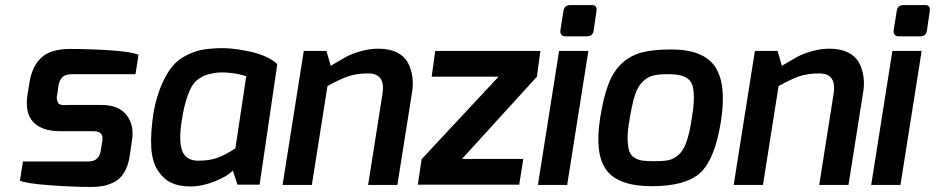

<svg xmlns="http://www.w3.org/2000/svg" viewBox="-20 -733 3706 761"><path d="M59 -17 71 -93H330Q372 -93 379 -134L385 -171Q389 -192 381 -202.5Q373 -213 349 -213H219Q147 -213 112.5 -248.5Q78 -284 89 -358L97 -407Q108 -473 145.5 -506Q183 -539 257 -539Q335 -539 417.5 -533.5Q500 -528 529 -516L517 -439H269Q238 -439 226.5 -426.5Q215 -414 212 -395L207 -359Q205 -351 205 -345Q205 -339 206.5 -334.5Q208 -330 209.5 -326.5Q211 -323 214 -321.5Q217 -320 219.5 -318.5Q222 -317 226.5 -317Q231 -317 234 -316.5Q237 -316 242 -316.5Q247 -317 249 -317H382Q451 -317 482 -276.5Q513 -236 503 -176L494 -114Q488 -75 472 -49Q456 -23 433 -11.5Q410 0 389.5 4Q369 8 343 8Q267 8 174.5 1Q82 -6 59 -17Z M589 -290Q601 -353 621.5 -399Q642 -445 664 -471Q686 -497 716.5 -512.5Q747 -528 771 -533.5Q795 -539 827 -541Q890 -546 966.5 -529.5Q1043 -513 1079 -479L1009 -1H921L903 -57Q881 -34 831 -14Q781 6 733 6Q691 6 660 -8Q629 -22 606 -56.5Q583 -91 579.5 -148Q576 -205 589 -290ZM702 -264Q687 -178 701.5 -137Q716 -96 766 -96Q811 -96 843 -108Q875 -120 913 -145L956 -431Q924 -441 888 -444.5Q852 -448 826 -443Q806 -439 794.5 -435Q783 -431 767 -420Q751 -409 740.5 -391Q730 -373 719.5 -341Q709 -309 702 -264Z M1100 0 1184 -531H1274L1291 -472Q1294 -474 1301 -478Q1336 -499 1355.5 -509.5Q1375 -520 1410 -530Q1445 -540 1480 -540Q1523 -540 1552.5 -525.5Q1582 -511 1596 -486Q1610 -461 1614.5 -428.5Q1619 -396 1612 -360L1555 0H1439L1496 -361Q1509 -442 1439 -442Q1393 -442 1360 -430.5Q1327 -419 1278 -392L1216 0Z M1636 -1 1651 -102 1956 -429H1691L1705 -531H2122L2108 -429L1811 -103H2054L2038 -1Z M2112 0 2196 -531H2312L2228 0ZM2201 -612 2213 -688Q2216 -713 2241 -713H2326Q2348 -713 2344 -688L2333 -612Q2330 -589 2306 -589H2221Q2211 -589 2205.5 -595Q2200 -601 2201 -612Z M2359 -267Q2372 -349 2392 -400.5Q2412 -452 2446 -483Q2480 -514 2525.5 -525.5Q2571 -537 2640 -537Q2769 -537 2815 -467.5Q2861 -398 2837 -249Q2813 -101 2755.5 -48Q2698 5 2563 5Q2431 5 2383.5 -59Q2336 -123 2359 -267ZM2475 -258Q2467 -214 2467.5 -184Q2468 -154 2473.5 -136Q2479 -118 2494 -108.5Q2509 -99 2526.5 -96.5Q2544 -94 2572 -94Q2609 -94 2629 -98Q2649 -102 2668.5 -118.5Q2688 -135 2700 -168Q2712 -201 2721 -258Q2729 -304 2730 -335Q2731 -366 2726.5 -387Q2722 -408 2708.5 -419Q2695 -430 2676 -434.5Q2657 -439 2627 -439Q2589 -439 2567 -433Q2545 -427 2526 -408Q2507 -389 2496 -354Q2485 -319 2475 -258Z M2888 0 2972 -531H3062L3079 -472Q3082 -474 3089 -478Q3124 -499 3143.5 -509.5Q3163 -520 3198 -530Q3233 -540 3268 -540Q3311 -540 3340.5 -525.5Q3370 -511 3384 -486Q3398 -461 3402.5 -428.5Q3407 -396 3400 -360L3343 0H3227L3284 -361Q3297 -442 3227 -442Q3181 -442 3148 -430.5Q3115 -419 3066 -392L3004 0Z M3433 0 3517 -531H3633L3549 0ZM3522 -612 3534 -688Q3537 -713 3562 -713H3647Q3669 -713 3665 -688L3654 -612Q3651 -589 3627 -589H3542Q3532 -589 3526.5 -595Q3521 -601 3522 -612Z"/></svg>

Font: Exo
Style: DemiBoldItalic
Weight: 600
Designer: Natanael Gama
Version: Version 1